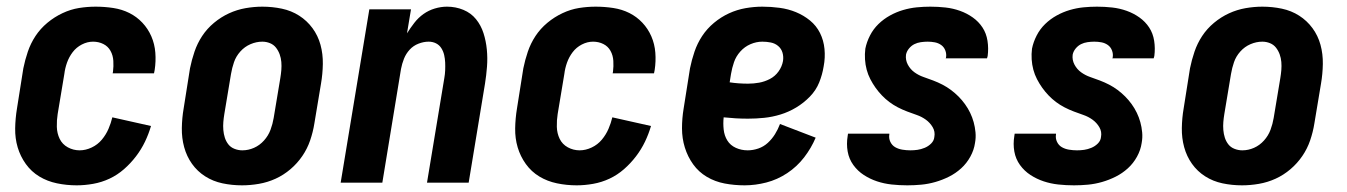

<svg xmlns="http://www.w3.org/2000/svg" viewBox="-20 -548 4040 576"><path d="M210 8Q180 8 151 2Q122 -4 98 -18.5Q74 -33 57.5 -56Q41 -79 33 -106Q25 -133 25.5 -163Q26 -193 31 -223L50 -343Q55 -368 63.5 -393Q72 -418 86.5 -440Q101 -462 122 -479.5Q143 -497 167.5 -508.5Q192 -520 217 -524Q242 -528 267 -528Q294 -528 320 -524Q346 -520 368 -509Q390 -498 407 -480Q424 -462 434 -439Q444 -416 446 -390Q448 -364 444 -338L442 -328H318L319 -333Q321 -349 320 -365.5Q319 -382 311.5 -395.5Q304 -409 290 -416Q276 -423 259 -423Q242 -423 225.5 -414.5Q209 -406 198 -391.5Q187 -377 181 -360Q175 -343 173 -326L153 -206Q150 -187 150.5 -167.5Q151 -148 159 -131.5Q167 -115 183.5 -106Q200 -97 219 -97Q237 -97 255 -105.5Q273 -114 285.5 -129Q298 -144 305.5 -161.5Q313 -179 317 -196L433 -170Q426 -146 415 -123Q404 -100 388 -79Q372 -58 352 -40.5Q332 -23 308.5 -12Q285 -1 259.5 3.5Q234 8 210 8Z M706 8Q676 8 647.5 2Q619 -4 595.5 -19Q572 -34 556 -56.5Q540 -79 532.5 -106.5Q525 -134 525.5 -164Q526 -194 531 -223L550 -343Q555 -368 563.5 -393Q572 -418 586.5 -440Q601 -462 622 -479.5Q643 -497 667 -508Q691 -519 716.5 -523.5Q742 -528 767 -528Q797 -528 825.5 -522Q854 -516 877.5 -501Q901 -486 917.5 -463.5Q934 -441 941.5 -413.5Q949 -386 948.5 -356Q948 -326 943 -297L923 -177Q919 -152 910.5 -127Q902 -102 887 -80Q872 -58 851.5 -40.5Q831 -23 807 -12Q783 -1 757 3.5Q731 8 706 8ZM707 -97Q725 -97 742 -104.5Q759 -112 772 -126.5Q785 -141 791.5 -158.5Q798 -176 801 -194L821 -314Q823 -326 824 -338Q825 -350 824 -362Q823 -374 819 -385Q815 -396 808 -405Q801 -414 790 -418.5Q779 -423 767 -423Q749 -423 731.5 -415.5Q714 -408 701 -393.5Q688 -379 682 -361.5Q676 -344 673 -326L653 -206Q651 -194 650 -182Q649 -170 650 -158Q651 -146 654.5 -135Q658 -124 665 -115Q672 -106 683.5 -101.5Q695 -97 707 -97Z M1002 0 1088 -520H1213L1201 -448Q1211 -464 1223 -479.5Q1235 -495 1250.5 -506Q1266 -517 1284.5 -522.5Q1303 -528 1321 -528Q1347 -528 1370 -518.5Q1393 -509 1408 -490.5Q1423 -472 1430.5 -448.5Q1438 -425 1440.5 -399.5Q1443 -374 1441 -348Q1439 -322 1435 -297L1386 0H1261L1313 -314Q1315 -325 1315.5 -337Q1316 -349 1315.5 -360.5Q1315 -372 1312.5 -383Q1310 -394 1304 -403.5Q1298 -413 1288 -418Q1278 -423 1266 -423Q1251 -423 1235.5 -417Q1220 -411 1209 -399Q1198 -387 1192 -372Q1186 -357 1183 -341L1127 0Z M1710 8Q1680 8 1651 2Q1622 -4 1598 -18.5Q1574 -33 1557.5 -56Q1541 -79 1533 -106Q1525 -133 1525.5 -163Q1526 -193 1531 -223L1550 -343Q1555 -368 1563.5 -393Q1572 -418 1586.5 -440Q1601 -462 1622 -479.5Q1643 -497 1667.5 -508.5Q1692 -520 1717 -524Q1742 -528 1767 -528Q1794 -528 1820 -524Q1846 -520 1868 -509Q1890 -498 1907 -480Q1924 -462 1934 -439Q1944 -416 1946 -390Q1948 -364 1944 -338L1942 -328H1818L1819 -333Q1821 -349 1820 -365.5Q1819 -382 1811.5 -395.5Q1804 -409 1790 -416Q1776 -423 1759 -423Q1742 -423 1725.5 -414.5Q1709 -406 1698 -391.5Q1687 -377 1681 -360Q1675 -343 1673 -326L1653 -206Q1650 -187 1650.5 -167.5Q1651 -148 1659 -131.5Q1667 -115 1683.5 -106Q1700 -97 1719 -97Q1737 -97 1755 -105.5Q1773 -114 1785.5 -129Q1798 -144 1805.5 -161.5Q1813 -179 1817 -196L1933 -170Q1926 -146 1915 -123Q1904 -100 1888 -79Q1872 -58 1852 -40.5Q1832 -23 1808.5 -12Q1785 -1 1759.5 3.5Q1734 8 1710 8Z M2214 8Q2183 8 2154 2.5Q2125 -3 2100.5 -17.5Q2076 -32 2059.5 -55Q2043 -78 2034.5 -105.5Q2026 -133 2026 -163Q2026 -193 2031 -223L2050 -343Q2055 -368 2063.5 -393Q2072 -418 2086.5 -440Q2101 -462 2122 -479.5Q2143 -497 2167 -508Q2191 -519 2216.5 -523.5Q2242 -528 2267 -528Q2293 -528 2319 -524.5Q2345 -521 2368 -511.5Q2391 -502 2410 -486.5Q2429 -471 2440 -449Q2451 -427 2453.5 -401Q2456 -375 2451 -349Q2447 -324 2437.5 -300.5Q2428 -277 2409.5 -258Q2391 -239 2368.5 -225.5Q2346 -212 2321.5 -204.5Q2297 -197 2272.5 -194.5Q2248 -192 2224 -192Q2205 -192 2187.5 -193Q2170 -194 2151 -196Q2149 -178 2151 -159.5Q2153 -141 2162 -126.5Q2171 -112 2187.5 -104.5Q2204 -97 2223 -97Q2239 -97 2255 -102.5Q2271 -108 2283.5 -119.5Q2296 -131 2305 -145.5Q2314 -160 2320 -176L2427 -135Q2414 -104 2392.5 -76Q2371 -48 2341.5 -28.5Q2312 -9 2279 -0.5Q2246 8 2214 8ZM2224 -297Q2241 -297 2257.5 -300Q2274 -303 2289.5 -311Q2305 -319 2315.5 -333.5Q2326 -348 2329 -365Q2331 -378 2327.5 -390Q2324 -402 2314.5 -410Q2305 -418 2292.5 -420.5Q2280 -423 2267 -423Q2249 -423 2231.5 -415.5Q2214 -408 2201 -393.5Q2188 -379 2182 -361.5Q2176 -344 2173 -326L2169 -301Q2182 -299 2196 -298Q2210 -297 2224 -297Z M2702 8Q2678 8 2655 5.5Q2632 3 2611 -4Q2590 -11 2571.5 -23Q2553 -35 2540 -53Q2527 -71 2523 -93.5Q2519 -116 2523 -140L2524 -147H2648V-145Q2646 -133 2651 -122.5Q2656 -112 2665.5 -106.5Q2675 -101 2687 -99Q2699 -97 2711 -97Q2722 -97 2732.5 -98.5Q2743 -100 2754 -104.5Q2765 -109 2773.5 -117.5Q2782 -126 2783 -137Q2786 -153 2778 -166.5Q2770 -180 2757.5 -189Q2745 -198 2730.5 -203Q2716 -208 2701.5 -213.5Q2687 -219 2673.5 -226Q2660 -233 2648 -242Q2636 -251 2625.5 -262Q2615 -273 2606.5 -285Q2598 -297 2591 -310.5Q2584 -324 2580 -339Q2576 -354 2575 -370Q2574 -386 2576 -402Q2580 -422 2590 -441.5Q2600 -461 2615.5 -476Q2631 -491 2650 -501.5Q2669 -512 2689.5 -518Q2710 -524 2730.5 -526Q2751 -528 2771 -528Q2794 -528 2816.5 -525.5Q2839 -523 2860 -515.5Q2881 -508 2898.5 -495.5Q2916 -483 2927.5 -465.5Q2939 -448 2942.5 -425.5Q2946 -403 2943 -380L2941 -373H2817L2818 -375Q2820 -386 2816 -396.5Q2812 -407 2803.5 -413Q2795 -419 2784.5 -421Q2774 -423 2763 -423Q2753 -423 2742.5 -421.5Q2732 -420 2723 -415.5Q2714 -411 2707 -402.5Q2700 -394 2698 -384Q2696 -368 2703.5 -354Q2711 -340 2723.5 -331Q2736 -322 2750.5 -317Q2765 -312 2779.5 -306.5Q2794 -301 2807.5 -294Q2821 -287 2833 -278Q2845 -269 2855.5 -258.5Q2866 -248 2875 -235.5Q2884 -223 2890.5 -209.5Q2897 -196 2901 -181.5Q2905 -167 2906.5 -151Q2908 -135 2905 -119Q2902 -98 2891 -78Q2880 -58 2863.5 -43Q2847 -28 2827 -18Q2807 -8 2786 -2Q2765 4 2744 6Q2723 8 2702 8Z M3202 8Q3178 8 3155 5.5Q3132 3 3111 -4Q3090 -11 3071.5 -23Q3053 -35 3040 -53Q3027 -71 3023 -93.5Q3019 -116 3023 -140L3024 -147H3148V-145Q3146 -133 3151 -122.5Q3156 -112 3165.5 -106.5Q3175 -101 3187 -99Q3199 -97 3211 -97Q3222 -97 3232.5 -98.5Q3243 -100 3254 -104.5Q3265 -109 3273.5 -117.5Q3282 -126 3283 -137Q3286 -153 3278 -166.5Q3270 -180 3257.5 -189Q3245 -198 3230.5 -203Q3216 -208 3201.5 -213.5Q3187 -219 3173.5 -226Q3160 -233 3148 -242Q3136 -251 3125.5 -262Q3115 -273 3106.5 -285Q3098 -297 3091 -310.5Q3084 -324 3080 -339Q3076 -354 3075 -370Q3074 -386 3076 -402Q3080 -422 3090 -441.5Q3100 -461 3115.5 -476Q3131 -491 3150 -501.5Q3169 -512 3189.5 -518Q3210 -524 3230.5 -526Q3251 -528 3271 -528Q3294 -528 3316.5 -525.5Q3339 -523 3360 -515.5Q3381 -508 3398.5 -495.5Q3416 -483 3427.5 -465.5Q3439 -448 3442.5 -425.5Q3446 -403 3443 -380L3441 -373H3317L3318 -375Q3320 -386 3316 -396.5Q3312 -407 3303.5 -413Q3295 -419 3284.5 -421Q3274 -423 3263 -423Q3253 -423 3242.5 -421.5Q3232 -420 3223 -415.5Q3214 -411 3207 -402.5Q3200 -394 3198 -384Q3196 -368 3203.5 -354Q3211 -340 3223.5 -331Q3236 -322 3250.5 -317Q3265 -312 3279.5 -306.5Q3294 -301 3307.5 -294Q3321 -287 3333 -278Q3345 -269 3355.5 -258.5Q3366 -248 3375 -235.5Q3384 -223 3390.5 -209.5Q3397 -196 3401 -181.5Q3405 -167 3406.5 -151Q3408 -135 3405 -119Q3402 -98 3391 -78Q3380 -58 3363.5 -43Q3347 -28 3327 -18Q3307 -8 3286 -2Q3265 4 3244 6Q3223 8 3202 8Z M3706 8Q3676 8 3647.5 2Q3619 -4 3595.5 -19Q3572 -34 3556 -56.5Q3540 -79 3532.5 -106.5Q3525 -134 3525.5 -164Q3526 -194 3531 -223L3550 -343Q3555 -368 3563.5 -393Q3572 -418 3586.5 -440Q3601 -462 3622 -479.5Q3643 -497 3667 -508Q3691 -519 3716.5 -523.5Q3742 -528 3767 -528Q3797 -528 3825.5 -522Q3854 -516 3877.5 -501Q3901 -486 3917.5 -463.5Q3934 -441 3941.5 -413.5Q3949 -386 3948.5 -356Q3948 -326 3943 -297L3923 -177Q3919 -152 3910.5 -127Q3902 -102 3887 -80Q3872 -58 3851.5 -40.5Q3831 -23 3807 -12Q3783 -1 3757 3.5Q3731 8 3706 8ZM3707 -97Q3725 -97 3742 -104.5Q3759 -112 3772 -126.5Q3785 -141 3791.5 -158.5Q3798 -176 3801 -194L3821 -314Q3823 -326 3824 -338Q3825 -350 3824 -362Q3823 -374 3819 -385Q3815 -396 3808 -405Q3801 -414 3790 -418.5Q3779 -423 3767 -423Q3749 -423 3731.5 -415.5Q3714 -408 3701 -393.5Q3688 -379 3682 -361.5Q3676 -344 3673 -326L3653 -206Q3651 -194 3650 -182Q3649 -170 3650 -158Q3651 -146 3654.5 -135Q3658 -124 3665 -115Q3672 -106 3683.5 -101.5Q3695 -97 3707 -97Z"/></svg>

Font: Iosevka Extrabold
Style: Italic
Weight: 800
Italic angle: -9°
Monospace: yes
Designer: Belleve Invis
Foundry: Belleve Invis
Version: Version 32.5.0; ttfautohint (v1.8.4)